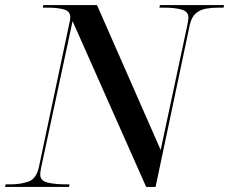

<svg xmlns="http://www.w3.org/2000/svg" viewBox="-41 -734 900 754"><path d="M-21 0 -19 -10H0Q40 -10 71 -21Q102 -32 112 -79L230 -636Q232 -643 233.5 -652Q235 -661 235 -666Q235 -690 210 -697Q185 -704 146 -704H127L129 -714H340L590 -145L695 -637Q696 -644 697.5 -652Q699 -660 699 -665Q699 -689 672 -696.5Q645 -704 602 -704H585L587 -714H839L837 -704H817Q791 -704 768 -700Q745 -696 728 -681.5Q711 -667 704 -635L570 0H533L244 -651L121 -78Q117 -60 117 -49Q117 -24 146 -17Q175 -10 220 -10H232L230 0Z"/></svg>

Font: Noto Serif Display Medium
Style: Italic
Weight: 500
Italic angle: -12°
Designer: Monotype Design Team
Foundry: Monotype Imaging Inc.
Version: Version 2.009